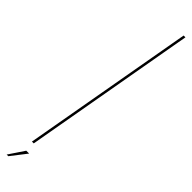

<svg xmlns="http://www.w3.org/2000/svg" viewBox="-364 -748 827 827"><g transform="rotate(45 50.0 -334.0)"><path d="M-7 0H4L143 -785H132ZM-44.5 116.5H-34.5L21 45H3.5Z"/></g></svg>

Font: Anybody Thin Condensed
Style: Italic
Weight: 100
Width: 3
Italic angle: -10°
Version: Version 1.113;gftools[0.9.25]